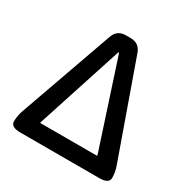

<svg xmlns="http://www.w3.org/2000/svg" viewBox="-166 -885 1012 1033"><g transform="rotate(30 340.0 -368.5)"><path d="M95 0Q35 0 35 -35Q35 -70 47 -104L254 -687Q272 -737 325 -737H355Q408 -737 426 -687L633 -104Q645 -70 645 -35Q645 0 585 0ZM162 -103Q160 -98 165 -98H512Q517 -98 515 -103L343 -629Q340 -639 338 -639Q336 -639 333 -629Z"/></g></svg>

Font: Resource Han Rounded KR Medium
Style: Regular
Weight: 500
Designer: Cyano Hao (round all glyphs); Ryoko NISHIZUKA 西塚涼子 (kana, bopomofo & ideographs); Paul D. Hunt (Latin, Greek & Cyrillic)
Foundry: Cyano Hao
Version: 0.990